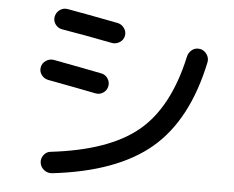

<svg xmlns="http://www.w3.org/2000/svg" viewBox="-54 -817 1108 911"><g transform="rotate(5 500.0 -361.5)"><path d="M875 -618.2Q894.5 -614.3 906.7 -596.7Q918.9 -579.1 915 -558.6Q856.4 -279.3 694.3 -142.1Q532.2 -4.9 225.6 30.3Q204.1 32.2 187.5 19Q170.9 5.9 168 -14.6Q165 -34.2 177.7 -51.3Q190.4 -68.4 210 -70.3Q486.3 -102.5 624 -216.8Q761.7 -331.1 815.4 -576.2Q820.3 -597.7 836.9 -609.9Q853.5 -622.1 875 -618.2ZM168.9 -409.2Q149.4 -413.1 137.2 -429.7Q125 -446.3 128.9 -466.3Q132.8 -486.3 150.4 -498Q168 -509.8 188.5 -505.9Q330.1 -479.5 418 -461.9Q437.5 -458 448.7 -440.9Q460 -423.8 456.1 -403.8Q452.1 -383.8 435.1 -372.6Q418 -361.3 398.4 -365.2Q310.5 -382.8 168.9 -409.2ZM473.6 -707Q493.2 -703.1 505.4 -686Q517.6 -668.9 513.7 -648.9Q509.8 -628.9 491.7 -617.7Q473.6 -606.4 454.1 -610.4Q325.2 -635.7 212.9 -654.3Q193.4 -658.2 181.6 -674.8Q169.9 -691.4 173.8 -711.4Q177.7 -731.4 194.8 -743.7Q211.9 -755.9 232.4 -752Q306.6 -739.3 473.6 -707Z"/></g></svg>

Font: Rounded Mgen+ 1mn medium
Style: Regular
Weight: 500
Designer: [Source Han Sans]
Ryoko NISHIZUKA  (kana & ideographs); Paul D. Hunt (Latin, Greek & Cyrillic); Wenlong ZHANG  (bopomofo
Version: Version 1.059.20150602